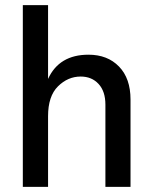

<svg xmlns="http://www.w3.org/2000/svg" viewBox="-20 -727 591 747"><path d="M167 -707H68.8V0H167V-274.9Q167 -353 205.6 -391.1Q244.1 -429.2 293.9 -429.2Q336.9 -429.2 363.5 -400.4Q390.1 -371.6 390.1 -319.8V0H487.8V-339.8Q487.8 -421.9 443.1 -468Q398.4 -514.2 324.2 -514.2Q210 -514.2 167 -419.9Z"/></svg>

Font: FAU Chimera Medium
Style: Regular
Weight: 500
Version: Version 1.002;hotconv 1.0.117;makeotfexe 2.5.65602